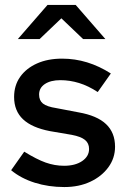

<svg xmlns="http://www.w3.org/2000/svg" viewBox="-20 -746 519 776"><path d="M240 10Q176 10 120.5 -7.5Q65 -25 25 -58L78 -133Q128 -102 164.5 -89Q201 -76 239 -76Q284 -76 312 -95Q340 -114 340 -144Q340 -167 323.5 -180.5Q307 -194 270 -201L182 -216Q109 -230 73 -264Q37 -298 37 -354Q37 -401 61.5 -435.5Q86 -470 129.5 -489.5Q173 -509 231 -509Q283 -509 332 -494Q381 -479 428 -449L375 -374Q337 -399 299.5 -410.5Q262 -422 224 -422Q185 -422 161.5 -406.5Q138 -391 138 -364Q138 -340 153.5 -327.5Q169 -315 208 -309L297 -292Q372 -279 408.5 -244.5Q445 -210 445 -153Q445 -107 418 -70Q391 -33 345 -11.5Q299 10 240 10ZM316 -588 228 -672 140 -588H52L172 -726H286L406 -588Z"/></svg>

Font: Red Hat Text Medium
Style: Regular
Weight: 500
Designer: Pentagram, MCKL
Foundry: Pentagram, MCKL
Version: Version 1.023